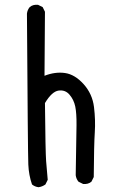

<svg xmlns="http://www.w3.org/2000/svg" viewBox="-20 -782 540 811"><path d="M142.6 8.8Q127 6.8 115.2 -2.9Q101.6 -42 99.6 -86.9Q97.7 -131.8 93.8 -724.6Q95.7 -740.2 105.5 -752Q119.1 -763.7 140.6 -761.7L160.2 -752L169.9 -732.4L168 -461.9Q212.9 -479.5 254.4 -473.6Q295.9 -467.8 333 -426.8Q370.1 -385.7 377 -330.1Q383.8 -274.4 380.4 -223.1Q377 -171.9 376 -34.2L366.2 -14.6Q352.5 -2.9 331.1 -4.9L311.5 -14.6Q301.8 -26.4 299.8 -42Q302.7 -203.1 303.2 -253.4Q303.7 -303.7 297.9 -332Q292 -360.4 273.9 -381.8Q255.9 -403.3 227.5 -399.4Q199.2 -395.5 169.9 -346.7Q171.9 -141.6 174.8 -101.6Q177.7 -61.5 181.6 -22.5L171.9 -2.9Q158.2 6.8 142.6 8.8Z"/></svg>

Font: JasonHandwriting2
Style: Regular
Weight: 400
Version: Version 1.05.10